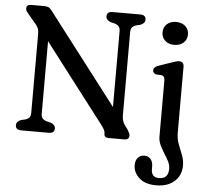

<svg xmlns="http://www.w3.org/2000/svg" viewBox="-61 -764 1142 1068"><g transform="rotate(5 510.5 -230.5)"><path d="M261 -27Q261 0 229.5 0H75Q43.5 0 43.5 -27Q43.5 -46.5 69 -57L92.5 -62.5Q107.5 -67 115 -76Q122.5 -85 122.5 -103.5V-540.5Q122.5 -561 117.8 -573Q113 -585 103.5 -596L60.5 -647Q52.5 -656.5 48.2 -663Q44 -669.5 44 -678.5Q44 -700 70 -700H141Q156 -700 165.8 -696Q175.5 -692 185.5 -678.5L572.5 -174V-596.5Q572.5 -614.5 565 -623.5Q557.5 -632.5 542 -637.5L518.5 -643Q492.5 -653.5 492.5 -673Q492.5 -700 524.5 -700H679Q710.5 -700 710.5 -673Q710.5 -653.5 685 -643L661.5 -637.5Q646 -632.5 638.8 -623.8Q631.5 -615 631.5 -596.5V-132Q631.5 -104 644 -84L665 -55Q678 -34 678 -24Q678 0 651 0H562Q538.5 0 538.5 -21.5Q538.5 -33 534.2 -42Q530 -51 515.5 -70.5L181 -507V-103.5Q181 -85 188.8 -76.2Q196.5 -67.5 212 -62.5L235.5 -57Q261 -46.5 261 -27ZM881.5 -548Q850 -548 830.5 -565.8Q811 -583.5 811 -612Q811 -640.5 830.5 -658.2Q850 -676 881.5 -676Q913.5 -676 933.2 -658.2Q953 -640.5 953 -612.5Q953 -583.5 933.2 -565.8Q913.5 -548 881.5 -548ZM944 -61.5Q944 -29.5 955.2 0Q966.5 29.5 977.8 58.5Q989 87.5 989 116.5Q989 171.5 951 205.2Q913 239 850 239Q787.5 239 754.2 208.5Q721 178 721 138Q721 110 734.8 95.2Q748.5 80.5 771 80.5Q793 80.5 805.8 96Q818.5 111.5 818.5 137V152Q818.5 198 863.5 197.5Q914 197 914 141Q914 120 903.5 99.5Q893 79 879.2 57.8Q865.5 36.5 855 14Q844.5 -8.5 844.5 -33.5V-343.5Q844.5 -359 839.8 -365.5Q835 -372 825.5 -374L796 -375.5Q777.5 -381 777.5 -397Q777.5 -414.5 802 -423.5L872.5 -448Q888 -453.5 898.5 -456.5Q909 -459.5 917.5 -459.5Q944 -459.5 944 -431Z"/></g></svg>

Font: Fraunces 72pt SuperSoft
Style: Regular
Weight: 400
Version: Version 1.000;[b76b70a41]